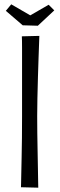

<svg xmlns="http://www.w3.org/2000/svg" viewBox="-20 -867 279 888"><path d="M81 -699 162 -701Q162 -701 161 -674Q160 -647 158.5 -604Q157 -561 155.5 -510.5Q154 -460 153 -412.5Q152 -365 152 -330Q152 -295 152.5 -251Q153 -207 154 -163Q155 -119 155.5 -81.5Q156 -44 156.5 -21.5Q157 1 157 1L77 -1Q77 -1 77.5 -18.5Q78 -36 78.5 -67Q79 -98 80 -139Q81 -180 81.5 -228.5Q82 -277 82 -328Q82 -388 82 -447Q82 -506 82 -557.5Q82 -609 82 -646Q82 -683 81 -699ZM155 -748 85 -750 7 -817 32 -847 120 -796 205 -845 231 -819Z"/></svg>

Font: Truculenta
Style: Regular
Weight: 400
Designer: Ivan Castro, Eva Sanz & Omnibus-Type Team
Foundry: Omnibus-Type
Version: Version 1.002